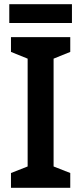

<svg xmlns="http://www.w3.org/2000/svg" viewBox="-20 -890 385 910"><path d="M321 -870H24V-781H321ZM313 0V-70L234 -101V-612L313 -644V-714H32V-644L111 -612V-101L32 -70V0Z"/></svg>

Font: Noto Sans Gurmukhi SemiCondensed SemiBold
Style: Regular
Weight: 600
Width: 4
Designer: Jelle Bosma - Monotype Design Team
Foundry: Monotype Imaging Inc.
Version: Version 2.004